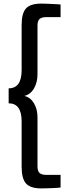

<svg xmlns="http://www.w3.org/2000/svg" viewBox="-20 -888 387 1065"><path d="M28 -398Q100 -398 100 -499V-749Q100 -815 124.5 -841.5Q149 -868 209 -868Q218 -868 234.5 -867.5Q251 -867 267.5 -866Q284 -865 298 -864.5Q312 -864 316 -863V-793H237Q211 -793 199.5 -782.5Q188 -772 188 -747V-477Q188 -431 168.5 -397.5Q149 -364 115 -356Q149 -348 168.5 -315Q188 -282 188 -237V35Q188 61 199.5 71.5Q211 82 237 82H316V152Q312 153 298.5 154Q285 155 268.5 155.5Q252 156 235.5 156.5Q219 157 209 157Q149 157 124.5 130Q100 103 100 37V-215Q100 -315 28 -315Z"/></svg>

Font: Encode Sans Narrow
Style: Medium
Weight: 500
Designer: Pablo Impallari, Andres Torresi
Foundry: Pablo Impallari, Andres Torresi
Version: Version 1.000; ttfautohint (v1.00) -l 8 -r 50 -G 200 -x 14 -